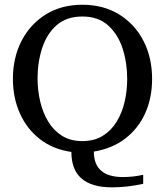

<svg xmlns="http://www.w3.org/2000/svg" viewBox="-20 -658 706 821"><path d="M630.4 -320.8Q630.4 -239.7 601.1 -174.3Q571.8 -108.9 516.1 -65.9Q460.4 -22.9 381.3 -9.8Q381.3 99.1 505.9 99.1Q527.3 99.1 549.1 96.7Q570.8 94.2 592.3 89.4V127.9Q523.9 143.1 459 143.1Q285.2 143.1 285.2 -8.3Q207 -19.5 151.1 -62.7Q95.2 -106 65.2 -172.9Q35.2 -239.7 35.2 -320.8Q35.2 -411.1 72 -482.9Q108.9 -554.7 175.8 -596.2Q242.7 -637.7 331.5 -637.7Q422.4 -637.7 489.5 -596.2Q556.6 -554.7 593.5 -483.2Q630.4 -411.6 630.4 -320.8ZM523.9 -320.8Q523.9 -389.2 504.4 -450Q484.9 -510.7 442.6 -549.1Q400.4 -587.4 332 -587.4Q264.2 -587.4 221.9 -550Q179.7 -512.7 160.2 -452.1Q140.6 -391.6 140.6 -322.8Q140.6 -272 151.9 -224.1Q163.1 -176.3 186.3 -137.9Q209.5 -99.6 245.6 -77.1Q281.7 -54.7 332 -54.7Q382.8 -54.7 418.9 -76.9Q455.1 -99.1 478.5 -137.2Q502 -175.3 512.9 -222.9Q523.9 -270.5 523.9 -320.8Z"/></svg>

Font: Annapurna SIL
Style: Regular
Weight: 400
Designer: Peter Martin, Annie Olsen
Foundry: SIL International
Version: Version 2.000